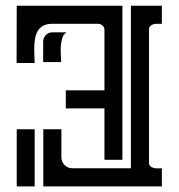

<svg xmlns="http://www.w3.org/2000/svg" viewBox="-20 -664 636 684"><path d="M446.3 -64.5V-643.6H556.6V-579.1Q550.3 -579.1 542.5 -579.3Q534.7 -579.6 527.6 -577.9Q520.5 -576.2 515.6 -571.5Q510.7 -566.9 510.7 -557.6V-85.9Q510.7 -76.2 515.6 -71.8Q520.5 -67.4 527.6 -65.7Q534.7 -64 542.5 -64.2Q550.3 -64.5 556.6 -64.5V0H134.3V-203.6H198.7V-104Q198.7 -87.4 210.2 -75.9Q221.7 -64.5 238.3 -64.5ZM352.1 -557.6Q352.1 -566.4 345.5 -572.8Q338.9 -579.1 330.1 -579.1H165Q146 -579.1 133.8 -572.3Q121.6 -565.4 114.7 -554Q107.9 -542.5 105.2 -527.8Q102.5 -513.2 102.1 -497.6Q101.6 -481.9 102.5 -466.8Q103.5 -451.7 103.5 -439.5H39.6V-442.9H39.1L39.6 -643.6H416V-94.7H352.1V-277.8H214.4V-342.3H352.1ZM39.6 0V-203.6H103.5V0ZM216.8 -548.8Q206.1 -542 201.7 -528.1Q197.3 -514.2 196.5 -498.3Q195.8 -482.4 196.8 -467.3Q197.8 -452.1 197.8 -442.9H133.8V-516.1Q133.8 -529.3 143.3 -539.1Q152.8 -548.8 166 -548.8Z"/></svg>

Font: Isar CAT
Style: Regular
Weight: 400
Designer: Digitized by Peter Wiegel
Foundry: CAT-Fonts, Peter Wiegel
Version: Version 1.000; ttfautohint (v1.3)